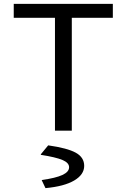

<svg xmlns="http://www.w3.org/2000/svg" viewBox="-20 -675 654 992"><path d="M264 -583H51V-655H563V-583H351V0H264ZM415 182Q415 227 363.5 257.5Q312 288 215 297L196 257V255Q268 245 302.5 229Q337 213 337 189Q337 166 302.5 151.5Q268 137 191 125V122L229 76Q328 90 371.5 114Q415 138 415 182Z"/></svg>

Font: Intel One Mono
Style: Regular
Weight: 400
Monospace: yes
Designer: Fred Shallcrass
Foundry: Frere-Jones Type LLC
Version: Version 1.400;hotconv 1.1.0;makeotfexe 2.6.0;FJTRelease1.4